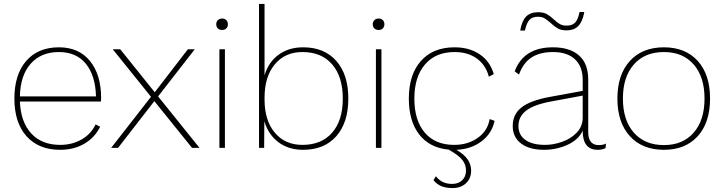

<svg xmlns="http://www.w3.org/2000/svg" viewBox="-20 -750 3675 974"><path d="M492 -235H81Q85 -131 138.5 -73Q192 -15 285 -15Q346 -15 394 -42.5Q442 -70 465 -119L488 -107Q461 -52 408 -21Q355 10 285 10Q176 10 114.5 -59Q53 -128 53 -250Q53 -372 113 -441Q173 -510 279 -510Q380 -510 436.5 -440.5Q493 -371 493 -252ZM81 -261H467Q464 -367 415.5 -426.5Q367 -486 279 -486Q188 -486 135.5 -426.5Q83 -367 81 -261Z M954 0 763 -237 579 0H544L746 -259L552 -500H590L765 -282L933 -500H968L782 -261L992 0Z M1077 -627Q1077 -640 1085.5 -648Q1094 -656 1107 -656Q1120 -656 1128 -648Q1136 -640 1136 -627Q1136 -614 1128 -606Q1120 -598 1107 -598Q1093 -598 1085 -606Q1077 -614 1077 -627ZM1121 0H1093V-500H1121Z M1747 -250Q1747 -128 1686 -59Q1625 10 1518 10Q1444 10 1392.5 -28.5Q1341 -67 1321 -135L1320 0H1294V-730H1322V-368Q1342 -435 1393.5 -472.5Q1445 -510 1518 -510Q1625 -510 1686 -441Q1747 -372 1747 -250ZM1719 -250Q1719 -361 1665 -423.5Q1611 -486 1514 -486Q1426 -486 1374 -423.5Q1322 -361 1322 -254V-245V-246Q1322 -139 1374 -77Q1426 -15 1514 -15Q1611 -15 1665 -77Q1719 -139 1719 -250Z M1871 -627Q1871 -640 1879.5 -648Q1888 -656 1901 -656Q1914 -656 1922 -648Q1930 -640 1930 -627Q1930 -614 1922 -606Q1914 -598 1901 -598Q1887 -598 1879 -606Q1871 -614 1871 -627ZM1915 0H1887V-500H1915Z M2295 10Q2335 33 2352.5 59Q2370 85 2370 116Q2370 155 2344 179.5Q2318 204 2276 204Q2244 204 2220.5 195Q2197 186 2179 164L2191 144Q2208 165 2228 174Q2248 183 2274 183Q2305 183 2324.5 164.5Q2344 146 2344 115Q2344 85 2325 61Q2306 37 2256 9Q2159 0 2106.5 -68Q2054 -136 2054 -250Q2054 -372 2115.5 -441Q2177 -510 2286 -510Q2361 -510 2413.5 -474.5Q2466 -439 2485 -374L2460 -361Q2444 -421 2398.5 -453.5Q2353 -486 2286 -486Q2190 -486 2136 -423Q2082 -360 2082 -250Q2082 -139 2135 -77Q2188 -15 2284 -15Q2353 -15 2403.5 -50.5Q2454 -86 2464 -146L2489 -137Q2475 -72 2422 -32.5Q2369 7 2295 10Z M3054 -22 3052 1Q3037 10 3012 10Q2936 10 2936 -86V-87Q2915 -41 2859 -15.5Q2803 10 2740 10Q2666 10 2623.5 -22Q2581 -54 2581 -111Q2581 -170 2625.5 -205Q2670 -240 2767 -258L2936 -289V-345Q2936 -412 2897 -449Q2858 -486 2785 -486Q2719 -486 2676.5 -458.5Q2634 -431 2613 -372L2591 -388Q2636 -510 2785 -510Q2871 -510 2917.5 -468.5Q2964 -427 2964 -347V-79Q2964 -47 2977.5 -30.5Q2991 -14 3016 -14Q3042 -14 3054 -22ZM2936 -154V-265L2780 -236Q2690 -220 2650 -189.5Q2610 -159 2610 -111Q2610 -65 2645.5 -40Q2681 -15 2745 -15Q2787 -15 2831.5 -30.5Q2876 -46 2906 -77.5Q2936 -109 2936 -154ZM2854 -596Q2827 -596 2810 -605.5Q2793 -615 2774 -633Q2756 -649 2742.5 -657Q2729 -665 2709 -665Q2679 -665 2665 -648.5Q2651 -632 2643 -595H2619Q2627 -643 2648.5 -665.5Q2670 -688 2710 -688Q2737 -688 2754 -678.5Q2771 -669 2790 -651Q2806 -636 2820 -628Q2834 -620 2854 -620Q2884 -620 2898.5 -636.5Q2913 -653 2920 -689H2944Q2936 -642 2914.5 -619Q2893 -596 2854 -596Z M3582 -250Q3582 -128 3519.5 -59Q3457 10 3348 10Q3238 10 3175 -59.5Q3112 -129 3112 -250Q3112 -371 3175 -440.5Q3238 -510 3348 -510Q3457 -510 3519.5 -441Q3582 -372 3582 -250ZM3140 -250Q3140 -140 3195.5 -77Q3251 -14 3348 -14Q3444 -14 3499 -77Q3554 -140 3554 -250Q3554 -360 3499 -423Q3444 -486 3348 -486Q3251 -486 3195.5 -423Q3140 -360 3140 -250Z"/></svg>

Font: Work Sans ExtraLight
Style: Regular
Weight: 280
Designer: Wei Huang
Foundry: Wei Huang
Version: Version 1.500